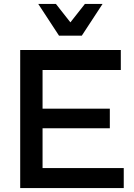

<svg xmlns="http://www.w3.org/2000/svg" viewBox="-20 -959 684 979"><path d="M413 -939H503L397 -777H281L175 -939H265L339 -845ZM611 0H83V-704H596V-602H197V-405H540V-305H197V-102H611Z"/></svg>

Font: CBA Beacon Sans Bold
Style: Regular
Weight: 700
Designer: Wei Huang
Foundry: Wei Huang
Version: Version 1.002